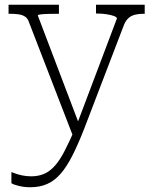

<svg xmlns="http://www.w3.org/2000/svg" viewBox="-20 -557 645 808"><path d="M315 -29 309 -6 290 23 101 -466Q96 -480 85.5 -487Q75 -494 59.5 -496.5Q44 -499 23 -499H16V-537H228V-499H223Q203 -499 183.5 -498.5Q164 -498 151.5 -496.5Q139 -495 139 -492ZM335 -17Q309 50 284.5 98Q260 146 234.5 175Q209 204 178 217.5Q147 231 108 231Q82 231 59.5 225.5Q37 220 28 214V167Q31 168 42.5 172.5Q54 177 72.5 181Q91 185 111 185Q142 185 166 174.5Q190 164 211 140.5Q232 117 252.5 77Q273 37 298 -20L305 -37L472 -479Q472 -485 460 -489.5Q448 -494 429 -497Q410 -500 390 -500H384V-537H589V-499H583Q566 -499 550 -495.5Q534 -492 522 -482Q510 -472 502 -453Z"/></svg>

Font: Roboto Serif Thin
Style: Regular
Weight: 250
Designer: Greg Gazdowicz
Foundry: Commercial Type
Version: Version 1.004